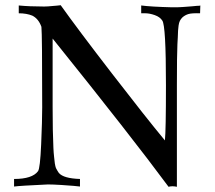

<svg xmlns="http://www.w3.org/2000/svg" viewBox="-20 -716 824 737"><path d="M749 -695 748 -665Q716 -666 703 -662Q690 -658 680 -649Q674 -643 670.5 -636Q667 -629 665.5 -618Q664 -607 663.5 -598.5Q663 -590 662.5 -573Q662 -556 661 -546Q659 -505 659 -389V1Q641 -3 627 1Q485 -191 182 -568V-306Q182 -210 185 -148Q185 -143 186 -131Q187 -119 187.5 -115Q188 -111 189 -101.5Q190 -92 190.5 -88.5Q191 -85 192.5 -78.5Q194 -72 196 -68.5Q198 -65 200.5 -60.5Q203 -56 206 -52Q224 -31 287 -29V0Q278 -1 263 -2.5Q248 -4 215 -6Q182 -8 164 -8Q56 -3 34 0V-29Q104 -29 126 -59Q134 -70 138 -162Q142 -254 142 -304Q142 -584 139 -613Q128 -644 104 -656Q82 -665 52 -665V-695Q93 -691 146 -691H151Q156 -691 164.5 -691.5Q173 -692 182 -693Q191 -694 200 -694.5Q209 -695 213 -696Q280 -602 410 -433.5Q540 -265 613 -177Q617 -213 617 -390Q617 -618 603 -637Q594 -651 574 -658Q554 -665 538 -665H522V-695Q560 -690 640 -688Q649 -688 659.5 -688Q670 -688 680 -689Q690 -690 700.5 -690.5Q711 -691 719.5 -692Q728 -693 735 -693.5Q742 -694 746 -694Z"/></svg>

Font: GFS Artemisia
Style: Regular
Weight: 400
Designer: Takis Katsoulidis and George D. Matthiopoulos
Foundry: Takis Katsoulidis and George D. Matthiopoulos
Version: Version 1.0